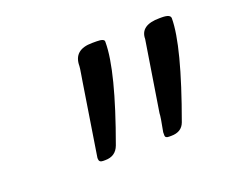

<svg xmlns="http://www.w3.org/2000/svg" viewBox="-55 -798 469 396"><g transform="rotate(-20 179.0 -599.5)"><path d="M134.3 -682.1Q134.3 -717.8 175.3 -717.8H185.1Q201.7 -717.8 201.7 -711.4V-709.5Q201.7 -647.5 148.9 -502.4Q141.1 -481.4 118.2 -481.4H113.3Q104.5 -481.4 104.5 -489.3V-491.7L129.4 -649.4L131.8 -664.1Q134.3 -678.7 134.3 -682.1ZM323.2 -718.3H328.1Q347.2 -718.3 347.2 -709.5Q347.2 -649.4 293 -500.5Q286.1 -481.9 263.2 -481.9H258.3Q250 -481.9 250 -487.3V-494.6Q256.3 -526.4 256.3 -534.2L280.8 -688Q280.8 -718.3 323.2 -718.3Z"/></g></svg>

Font: Averia Sans Libre Light
Style: Italic
Weight: 300
Italic angle: -8.5°
Version: Version 1.002